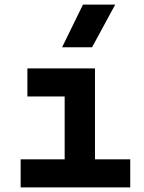

<svg xmlns="http://www.w3.org/2000/svg" viewBox="-20 -815 626 835"><path d="M69.8 0H546.4V-122.1H393.1V-517.6H99.1V-395.5H261.2V-122.1H69.8ZM250 -609.4H380.4L481 -794.9H340.8Z"/></svg>

Font: CaskaydiaCove Nerd Font
Style: Bold
Weight: 700
Designer: Aaron Bell
Foundry: Saja Typeworks
Version: Version 2111.1;Nerd Fonts 2.3.0